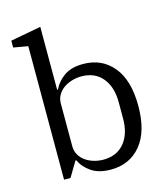

<svg xmlns="http://www.w3.org/2000/svg" viewBox="-114 -849 826 949"><g transform="rotate(-15 299.0 -374.0)"><path d="M337 12Q275 12 237 -14Q199 -40 182 -77H178L132 0H99V-683L25 -696V-731L181 -760V-438H185Q202 -475 239 -501.5Q276 -528 337 -528Q433 -528 490.5 -458.5Q548 -389 548 -258Q548 -127 490.5 -57.5Q433 12 337 12ZM313 -45Q382 -45 420.5 -91.5Q459 -138 459 -216V-300Q459 -378 420.5 -424.5Q382 -471 313 -471Q289 -471 265 -464Q241 -457 222.5 -444Q204 -431 192.5 -411.5Q181 -392 181 -368V-148Q181 -124 192.5 -104.5Q204 -85 222.5 -72Q241 -59 265 -52Q289 -45 313 -45Z"/></g></svg>

Font: IBM Plex Serif
Style: Regular
Weight: 400
Designer: Mike Abbink, Paul van der Laan, Pieter van Rosmalen
Foundry: Bold Monday
Version: Version 3.001